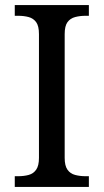

<svg xmlns="http://www.w3.org/2000/svg" viewBox="-20 -734 407 754"><path d="M38 0V-42H51Q74 -42 92.5 -47Q111 -52 122 -67.5Q133 -83 133 -114V-600Q133 -632 122 -647Q111 -662 92.5 -667Q74 -672 51 -672H38V-714H329V-672H316Q294 -672 275 -667Q256 -662 245 -647Q234 -632 234 -600V-114Q234 -83 245 -67.5Q256 -52 275 -47Q294 -42 316 -42H329V0Z"/></svg>

Font: Noto Rashi Hebrew
Style: Regular
Weight: 400
Version: Version 1.006